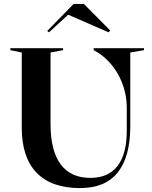

<svg xmlns="http://www.w3.org/2000/svg" viewBox="-20 -954 776 980"><path d="M389 6Q242 6 166.5 -72.5Q91 -151 91 -303V-686L33 -698V-708H302V-698L238 -686V-320Q238 -185 289.5 -115.5Q341 -46 441 -46Q533 -46 580 -107Q627 -168 627 -285V-405Q627 -451 615 -495Q603 -539 581 -577.5Q559 -616 528 -647Q497 -678 458 -698V-708H715V-698L645 -686V-310Q645 -155 581.5 -74.5Q518 6 389 6ZM230 -789 221 -796 356 -934H408L543 -798L534 -789L328 -879Z"/></svg>

Font: Kalnia Thin Medium
Style: Regular
Weight: 500
Version: Version 1.105